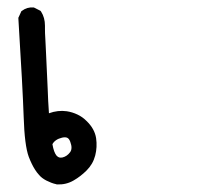

<svg xmlns="http://www.w3.org/2000/svg" viewBox="-20 -273 540 515"><path d="M131.3 221.2Q124 219.7 117.2 217Q110.4 214.4 104.2 211.2Q98.1 208 93 204.1Q87.9 200.2 84 195.3Q78.6 189.5 74 182.1Q69.3 174.8 65.2 166.3Q61 157.7 57.1 147.5Q45.9 117.2 43.5 40.5Q41 -34.7 29.3 -223.1V-225.6L30.3 -227.5L36.1 -240.2L37.1 -242.7L39.1 -244.1Q52.7 -254.4 69.3 -252.9H70.8L72.8 -252L86.4 -245.1L88.9 -243.7L90.3 -241.7Q100.6 -225.6 100.6 -204.1Q100.6 -200.7 100.6 -195.6Q100.6 -190.4 100.8 -183.6Q101.1 -176.8 101.6 -168.7Q102.1 -160.6 102.5 -150.9Q103 -141.1 103.5 -129.9Q106.4 -73.7 107.9 -34.7Q108.9 -2.4 111.3 30.8Q135.3 22 159.2 25.4Q174.3 27.8 187.7 34.2Q201.2 40.5 211.9 51.3Q233.9 72.3 237.8 97.7Q241.2 121.6 235.4 144Q229.5 167 212.4 184.1Q196.3 200.2 177.7 210.9Q157.7 222.7 133.3 221.7H132.3ZM147.5 149.4Q159.7 146.5 168 135.3Q175.3 125.5 168.5 107.4Q165.5 99.1 160.6 96.7Q155.8 94.2 146.5 96.2Q136.7 98.6 130.4 103Q124 107.4 120.6 113.8Q122.6 125 125.2 132.3Q127.9 139.6 131.3 144Q134.8 147.9 138.4 149.2Q142.1 150.4 147.5 149.4Z"/></svg>

Font: NaikaiFont
Style: Bold
Weight: 700
Version: Version 1.89